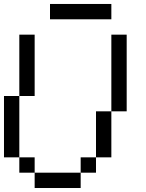

<svg xmlns="http://www.w3.org/2000/svg" viewBox="-20 -943 732 963"><path d="M230.8 -846.2V-923.1H538.5V-846.2ZM153.8 0V-76.9H384.6V0ZM76.9 -76.9V-153.8H153.8V-76.9ZM384.6 -76.9V-153.8H461.5V-76.9ZM461.5 -153.8V-384.6H538.5V-153.8ZM0 -153.8V-461.5H76.9V-153.8ZM76.9 -461.5V-769.2H153.8V-461.5ZM538.5 -384.6V-769.2H615.4V-384.6Z"/></svg>

Font: Mintsoda - Lime Green 13x16
Style: Regular
Weight: 400
Designer: Mintsoda-15
Version: Version 1.0